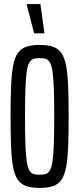

<svg xmlns="http://www.w3.org/2000/svg" viewBox="-20 -917 391 945"><path d="M175 8Q136 8 109.5 -1Q83 -10 67.5 -32.5Q52 -55 44.5 -95Q37 -135 34.5 -196Q32 -257 32 -344Q32 -431 34.5 -492Q37 -553 44.5 -593Q52 -633 67.5 -655.5Q83 -678 109.5 -687Q136 -696 175 -696Q214 -696 240.5 -687Q267 -678 282.5 -655.5Q298 -633 305.5 -593Q313 -553 315.5 -492Q318 -431 318 -344Q318 -257 315.5 -196Q313 -135 305.5 -95Q298 -55 282.5 -32.5Q267 -10 241 -1Q215 8 175 8ZM175 -57Q192 -57 204.5 -60.5Q217 -64 225.5 -78.5Q234 -93 238.5 -123.5Q243 -154 245 -208Q247 -262 247 -344Q247 -426 245 -480Q243 -534 238.5 -564.5Q234 -595 225.5 -609.5Q217 -624 204.5 -627.5Q192 -631 175 -631Q158 -631 145.5 -627.5Q133 -624 124.5 -609.5Q116 -595 111.5 -564.5Q107 -534 105 -480Q103 -426 103 -344Q103 -262 105 -208Q107 -154 111.5 -123.5Q116 -93 124.5 -78.5Q133 -64 145.5 -60.5Q158 -57 175 -57ZM148 -753 112 -892V-897H179L198 -758V-753Z"/></svg>

Font: Saira UltraCondensed Medium
Style: Regular
Weight: 500
Width: 1
Designer: Hector Gatti with collaboration of the Omnibus-Type team
Foundry: Omnibus-Type
Version: Version 1.101